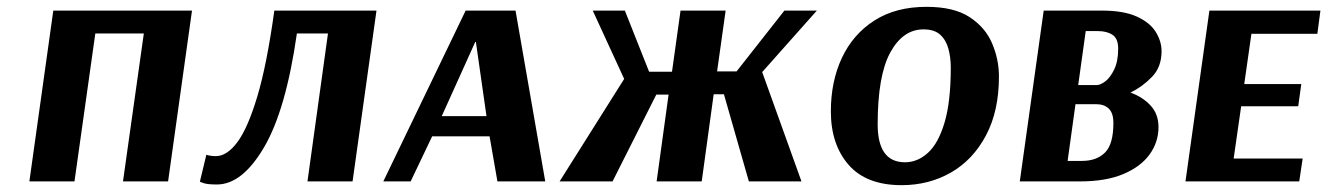

<svg xmlns="http://www.w3.org/2000/svg" viewBox="-20 -531 3885 562"><path d="M472 0H340L401 -433H259L198 0H66L136 -500H542Z M1082 -500 1012 0H880L940 -433H849Q817 -209 753 -100Q689 9 615 9Q587 9 576 5Q565 1 565 1L584 -78Q584 -78 591.5 -76Q599 -74 612 -74Q644 -74 674.5 -114.5Q705 -155 733 -248Q761 -341 783 -500Z M1489 -500 1576 0H1436L1413 -132H1245L1182 0H1102L1343 -500ZM1371 -408 1273 -191H1404L1373 -408Z M2079 -322H2136L2276 -500H2371L2211 -320L2326 0H2172L2099 -255H2069L2034 0H1902L1937 -254H1901L1773 0H1618L1807 -300L1715 -500H1809L1880 -321H1947L1972 -500H2104Z M2904 -307Q2904 -206 2866 -134.5Q2828 -63 2763.5 -26Q2699 11 2619 11Q2516 11 2464 -48.5Q2412 -108 2412 -205Q2412 -293 2444.5 -362Q2477 -431 2539.5 -471Q2602 -511 2692 -511Q2772 -511 2818 -481Q2864 -451 2884 -404Q2904 -357 2904 -307ZM2763 -333Q2763 -363 2756 -388.5Q2749 -414 2732 -429.5Q2715 -445 2683 -445Q2623 -445 2586 -377.5Q2549 -310 2549 -167Q2549 -56 2629 -56Q2666 -56 2696.5 -84Q2727 -112 2745 -173Q2763 -234 2763 -333Z M3035 -500H3205Q3269 -500 3307.5 -482.5Q3346 -465 3363 -437.5Q3380 -410 3380 -381Q3380 -335 3352 -306Q3324 -277 3289 -260Q3325 -247 3348 -222Q3371 -197 3371 -159Q3371 -115 3345 -79Q3319 -43 3268 -21.5Q3217 0 3141 0H2965ZM3190 -282Q3201 -282 3215.5 -293Q3230 -304 3241.5 -328Q3253 -352 3253 -389Q3253 -418 3236.5 -429Q3220 -440 3194 -440H3158L3136 -282ZM3128 -226 3105 -60H3147Q3190 -60 3214.5 -84.5Q3239 -109 3239 -171Q3239 -200 3225.5 -213Q3212 -226 3189 -226Z M3783 0H3450L3520 -500H3845L3836 -432H3643L3622 -285H3789L3780 -220H3613L3591 -67H3793Z"/></svg>

Font: Arsenal SC
Style: Bold Italic
Weight: 700
Italic angle: -9.10001°
Designer: Andrij Shevchenko
Foundry: Stairsfor
Version: Version 2.001; ttfautohint (v1.8.4.7-5d5b)